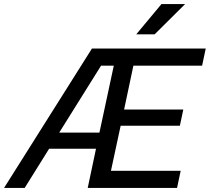

<svg xmlns="http://www.w3.org/2000/svg" viewBox="-65 -930 1038 950"><path d="M-45 0 390 -690H953L935 -605H595L549 -388H842L825 -308H532L484 -85H829L811 0H369L410 -194H178L57 0ZM228 -274H427L498 -605H435ZM609 -760 734 -910H851L700 -760Z"/></svg>

Font: Radio Canada
Style: Italic
Weight: 400
Italic angle: -12°
Designer: Charles Daoud, Etienne Aubert Bonn, Alexandre Saumier Demers, Jacques Le Bailly
Foundry: Radio-Canada
Version: Version 2.104;gftools[0.9.28.dev5+ged2979d]